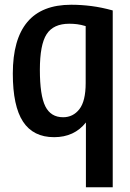

<svg xmlns="http://www.w3.org/2000/svg" viewBox="-20 -569 549 809"><path d="M342 -53Q293 9 208 9Q120 9 77 -56.5Q34 -122 34 -259Q34 -403 95 -476Q156 -549 280 -549Q322 -549 365 -543.5Q408 -538 455 -525V220H342ZM246 -75Q288 -75 314.5 -109Q341 -143 341 -219V-459Q321 -465 305 -467Q289 -469 272 -469Q205 -469 176.5 -425Q148 -381 148 -275Q148 -167 171 -121Q194 -75 246 -75Z"/></svg>

Font: Encode Sans Compressed
Style: SemiBold
Weight: 600
Designer: Pablo Impallari, Andres Torresi
Foundry: Pablo Impallari, Andres Torresi
Version: Version 1.000; ttfautohint (v1.00) -l 8 -r 50 -G 200 -x 14 -